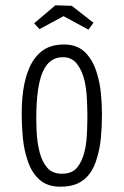

<svg xmlns="http://www.w3.org/2000/svg" viewBox="-20 -695 467 725"><path d="M208 10Q158 10 128 -17.5Q98 -45 84 -90Q71 -127 66.5 -173Q62 -219 62 -268Q62 -298 64.5 -326.5Q67 -355 72.5 -381Q78 -407 87 -429Q103 -473 135.5 -500Q168 -527 222 -527Q273 -527 303 -496Q333 -465 347 -415Q357 -382 361 -343Q365 -304 365 -263Q365 -217 361 -175Q357 -133 346 -98Q337 -65 319.5 -40.5Q302 -16 275 -3Q248 10 208 10ZM214 -39Q252 -39 271 -62Q290 -85 299 -122Q304 -141 306 -162Q308 -183 309 -206Q310 -229 310 -252Q310 -288 308 -324.5Q306 -361 299 -391Q290 -429 270.5 -454Q251 -479 218 -479Q196 -479 180 -470Q164 -461 153 -444.5Q142 -428 135 -407Q128 -385 124 -358.5Q120 -332 118.5 -304Q117 -276 117 -249Q117 -226 118 -203Q119 -180 122 -158.5Q125 -137 130 -119Q139 -84 158.5 -61.5Q178 -39 214 -39ZM314 -583 220 -634 129 -585 109 -607 189 -675 251 -673 333 -609Z"/></svg>

Font: Truculenta Light
Style: Regular
Weight: 300
Version: Version 1.002